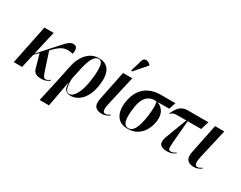

<svg xmlns="http://www.w3.org/2000/svg" viewBox="-111 -1423 2859 2275"><g transform="rotate(30 1318.5 -285.5)"><path d="M21 0 131 -536H257L183 -209L371 -418Q407 -458 432 -485Q457 -512 479 -526Q501 -540 527 -540Q599 -540 576 -435Q527 -447 488.5 -443Q450 -439 414 -417Q378 -395 336 -352L315 -330L389 -103Q406 -50 417 -31Q428 -12 452 -12Q466 -12 480 -20.5Q494 -29 506 -38L511 -29Q496 -17 468.5 -4Q441 9 401 9Q349 9 322.5 -7.5Q296 -24 285 -60L233 -246L178 -190L135 0Z M511 235 583 -90 622 -279Q648 -406 714.5 -476Q781 -546 876 -546Q972 -546 1014 -477Q1056 -408 1037 -273Q1024 -178 988.5 -115.5Q953 -53 904 -21.5Q855 10 802 10Q758 10 731.5 -15Q705 -40 705 -115H703L639 235ZM777 -1Q824 -1 864 -73Q904 -145 922 -273Q941 -414 929 -475.5Q917 -537 875 -537Q833 -537 801 -482.5Q769 -428 744 -308L716 -176Q712 -93 726.5 -47Q741 -1 777 -1Z M1229 10Q1168 10 1138.5 -23Q1109 -56 1125 -135L1207 -536H1333L1241 -133Q1229 -83 1232 -47Q1235 -11 1266 -11Q1282 -11 1296.5 -18Q1311 -25 1326 -35L1330 -26Q1310 -11 1286 -0.5Q1262 10 1229 10ZM1289 -604 1276 -611 1322 -766Q1330 -794 1348.5 -802Q1367 -810 1389 -802.5Q1411 -795 1431 -775L1428 -763Z M1583 10Q1480 10 1433.5 -59.5Q1387 -129 1403 -248Q1417 -347 1461 -411Q1505 -475 1572 -505.5Q1639 -536 1722 -536H1924L1892 -443H1734Q1795 -417 1822 -367.5Q1849 -318 1839 -239Q1829 -171 1797.5 -114.5Q1766 -58 1712.5 -24Q1659 10 1583 10ZM1586 0Q1635 0 1667 -56.5Q1699 -113 1717 -238Q1728 -317 1727.5 -368Q1727 -419 1718 -443H1687Q1651 -443 1617 -424.5Q1583 -406 1558 -362Q1533 -318 1523 -242Q1505 -117 1520.5 -58.5Q1536 0 1586 0Z M2116 8Q1975 8 2027 -132L2137 -424H2032Q2002 -424 1984 -422Q1966 -420 1954 -413Q1942 -406 1928 -392L1921 -395Q1956 -474 1994.5 -505Q2033 -536 2093 -536H2375L2340 -424H2156L2130 -125Q2127 -81 2127 -56Q2127 -31 2134.5 -21.5Q2142 -12 2163 -12Q2180 -12 2197 -19.5Q2214 -27 2229 -38L2233 -29Q2204 -8 2179 0Q2154 8 2116 8Z M2488 10Q2427 10 2397.5 -23Q2368 -56 2384 -135L2466 -536H2592L2500 -133Q2488 -83 2491 -47Q2494 -11 2525 -11Q2541 -11 2555.5 -18Q2570 -25 2585 -35L2589 -26Q2569 -11 2545 -0.5Q2521 10 2488 10Z"/></g></svg>

Font: Noto Serif Display Condensed SemiBold
Style: Italic
Weight: 600
Width: 3
Italic angle: -12°
Designer: Monotype Design Team
Foundry: Monotype Imaging Inc.
Version: Version 2.009